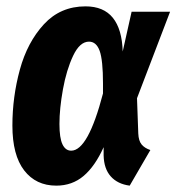

<svg xmlns="http://www.w3.org/2000/svg" viewBox="-20 -568 555 604"><path d="M366 -406 394 -531H515L411 -259L415 -148Q416 -125 425.5 -113.5Q435 -102 453 -96L388 16Q350 11 328.5 -13Q307 -37 306 -79V-105Q279 -45 243 -14.5Q207 16 157 16Q93 16 56 -32Q19 -80 19 -173Q19 -263 42.5 -349Q66 -435 118 -491.5Q170 -548 249 -548Q306 -548 335 -512Q364 -476 366 -406ZM167 -178Q167 -134 176.5 -114Q186 -94 204 -94Q257 -94 304 -274V-305Q304 -379 293.5 -408Q283 -437 260 -437Q231 -437 210 -392.5Q189 -348 178 -287Q167 -226 167 -178Z"/></svg>

Font: Fira Sans Extra Condensed
Style: Bold Italic
Weight: 700
Width: 3
Italic angle: -8°
Designer: Carrois Corporate & Edenspiekermann AG
Foundry: Carrois Corporate GbR & Edenspiekermann AG
Version: Version 4.203